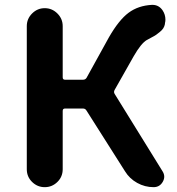

<svg xmlns="http://www.w3.org/2000/svg" viewBox="-20 -774 732 794"><path d="M454.1 -402.3Q449.2 -393.6 454.1 -385.7L652.3 -65.4Q659.2 -54.7 659.2 -43Q659.2 -33.2 653.3 -22.5Q640.6 0 615.2 0Q579.1 0 547.4 -17.6Q515.6 -35.2 497.1 -65.4L337.9 -316.4Q333 -325.2 323.2 -325.2H249Q239.3 -325.2 239.3 -315.4V-74.2Q239.3 -43 217.3 -21.5Q195.3 0 165 0Q134.8 0 112.8 -21.5Q90.8 -43 90.8 -74.2V-666Q90.8 -696.3 112.8 -718.3Q134.8 -740.2 165 -740.2Q195.3 -740.2 217.3 -718.3Q239.3 -696.3 239.3 -666V-454.1Q239.3 -444.3 249 -444.3H323.2Q333 -444.3 337.9 -452.1L430.7 -620.1Q471.7 -691.4 511.7 -721.2Q551.8 -751 608.4 -753.9Q609.4 -753.9 610.4 -753.9Q636.7 -753.9 652.3 -731.4Q664.1 -713.9 664.1 -692.4Q664.1 -685.5 662.1 -677.7V-674.8Q660.2 -665 655.3 -657.2Q650.4 -649.4 640.6 -641.6Q630.9 -633.8 625.5 -629.9Q620.1 -626 605 -618.2Q589.8 -610.4 586.9 -608.4Q563.5 -594.7 533.2 -542Z"/></svg>

Font: Gen Jyuu GothicX Bold
Style: Bold
Weight: 700
Designer: Ryoko NISHIZUKA (kana &amp; ideographs); Paul D. Hunt (Latin, Greek &amp; Cyrillic); Wenlong ZHANG (bopomofo); Sandoll C
Version: Version 1.058.20140828